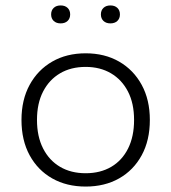

<svg xmlns="http://www.w3.org/2000/svg" viewBox="-20 -676 630 706"><path d="M295 10Q225 10 172 -20Q119 -50 89 -105Q59 -160 59 -235Q59 -309 89 -364Q119 -419 172 -449.5Q225 -480 295 -480Q365 -480 418 -449.5Q471 -419 501 -364Q531 -309 531 -235Q531 -160 501 -105Q471 -50 418 -20Q365 10 295 10ZM295 -39Q349 -39 389 -62.5Q429 -86 451 -130Q473 -174 473 -235Q473 -296 450.5 -339.5Q428 -383 388 -406.5Q348 -430 295 -430Q241 -430 201 -406.5Q161 -383 138.5 -339.5Q116 -296 116 -235Q116 -174 138.5 -130Q161 -86 201 -62.5Q241 -39 295 -39ZM386 -590Q370 -590 360.5 -599Q351 -608 351 -623Q351 -638 360.5 -647Q370 -656 386 -656Q402 -656 411.5 -647Q421 -638 421 -623Q421 -608 411.5 -599Q402 -590 386 -590ZM203 -590Q187 -590 177.5 -599Q168 -608 168 -623Q168 -638 177.5 -647Q187 -656 203 -656Q219 -656 228.5 -647Q238 -638 238 -623Q238 -608 228.5 -599Q219 -590 203 -590Z"/></svg>

Font: Gantari Light
Style: Regular
Weight: 300
Designer: Anugrah Pasau
Foundry: Lafontype
Version: Version 1.000; ttfautohint (v1.8.3)